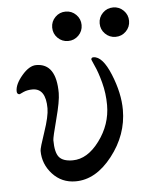

<svg xmlns="http://www.w3.org/2000/svg" viewBox="-47 -636 534 689"><g transform="rotate(-5 219.5 -291.0)"><path d="M177.5 -580.5Q193 -596 215 -596Q237 -596 252.5 -580.5Q268 -565 268 -543Q268 -521 252.5 -505.5Q237 -490 215 -490Q193 -490 177.5 -505.5Q162 -521 162 -543Q162 -565 177.5 -580.5ZM348.5 -580.5Q364 -596 386 -596Q408 -596 423.5 -580.5Q439 -565 439 -543Q439 -521 423.5 -505.5Q408 -490 386 -490Q364 -490 348.5 -505.5Q333 -521 333 -543Q333 -565 348.5 -580.5ZM120 -256Q120 -328 72 -328Q54 -328 40 -322L25 -315Q15 -315 15 -327Q15 -352 41.5 -383Q68 -414 93 -414Q165 -414 165 -307Q165 -278 148 -214Q131 -150 131 -140Q131 -96 145 -79Q159 -62 194 -62Q247 -62 290.5 -120.5Q334 -179 334 -249Q334 -291 323.5 -330.5Q313 -370 302 -393L292 -416Q292 -424 300 -424Q333 -424 361 -355.5Q389 -287 389 -227Q389 -137 330 -61.5Q271 14 198 14Q148 14 115 -22Q82 -58 82 -106Q82 -116 101 -171.5Q120 -227 120 -256Z"/></g></svg>

Font: EB Garamond 08
Style: Regular
Weight: 400
Version: Version 0.016 ; ttfautohint (v1.5)